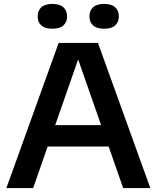

<svg xmlns="http://www.w3.org/2000/svg" viewBox="-20 -959 798 979"><path d="M12.5 0 279 -740H479.5L746.5 0H608L534 -212H223L149 0ZM261.5 -321H495.5L378.5 -656ZM511 -812.5Q473.5 -812.5 454.8 -829.2Q436 -846 436 -875.5Q436 -905 454.8 -922Q473.5 -939 511 -939Q548.5 -939 567.2 -922Q586 -905 586 -875.5Q586 -846 567.2 -829.2Q548.5 -812.5 511 -812.5ZM247 -812.5Q209.5 -812.5 190.8 -829.2Q172 -846 172 -875.5Q172 -905 190.8 -922Q209.5 -939 247 -939Q284.5 -939 303.2 -922Q322 -905 322 -875.5Q322 -846 303.2 -829.2Q284.5 -812.5 247 -812.5Z"/></svg>

Font: Encode Sans SmExp SmBold
Style: Regular
Weight: 600
Width: 6
Designer: Multiple Designers
Foundry: Impallari Type
Version: Version 3.002; ttfautohint (v1.8.3) -l 8 -r 50 -G 200 -x 14 